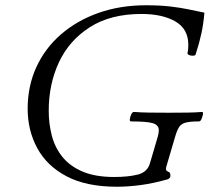

<svg xmlns="http://www.w3.org/2000/svg" viewBox="-20 -696 796 729"><path d="M424 13Q308 13 233 -26.5Q158 -66 121.5 -133.5Q85 -201 85 -283Q85 -369 118 -441Q151 -513 211.5 -565.5Q272 -618 354 -647Q436 -676 534 -676Q587 -676 625.5 -671.5Q664 -667 693 -661Q723 -655 736.5 -652Q750 -649 756 -648Q753 -608 745 -570.5Q737 -533 723 -490Q722 -485 713.5 -484.5Q705 -484 698 -487Q691 -490 692 -495Q694 -503 694.5 -511.5Q695 -520 695 -526Q695 -586 646 -614.5Q597 -643 517 -643Q400 -643 321.5 -593Q243 -543 204 -460Q165 -377 165 -275Q165 -227 176.5 -182Q188 -137 216 -101.5Q244 -66 292.5 -45Q341 -24 414 -24Q466 -24 502.5 -33Q539 -42 549 -75L579 -177Q583 -191 583 -201Q583 -221 561 -228Q539 -235 477 -235Q472 -235 473 -244Q474 -253 478.5 -262Q483 -271 488 -271Q515 -269 546 -268.5Q577 -268 621 -268Q662 -268 693.5 -268.5Q725 -269 747 -271Q752 -271 750.5 -262Q749 -253 745 -244Q741 -235 736 -235Q702 -235 685 -230.5Q668 -226 660 -213.5Q652 -201 645 -177L612 -65Q608 -52 612 -48.5Q616 -45 621.5 -42.5Q627 -40 627 -30Q627 -23 624 -20Q621 -17 616 -15Q559 1 511.5 7Q464 13 424 13Z"/></svg>

Font: Junicode SmExp
Style: Italic
Weight: 400
Width: 6
Italic angle: -11°
Designer: Peter S. Baker
Version: Version 2.205; ttfautohint (v1.8.4)